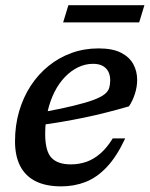

<svg xmlns="http://www.w3.org/2000/svg" viewBox="-20 -684 558 716"><path d="M327 -446Q298 -446 271.5 -433.2Q245 -420.5 222.5 -397.2Q200 -374 183.5 -341.5Q167 -309 157.8 -269.2Q148.5 -229.5 148.5 -185Q148.5 -120.5 171.8 -95.8Q195 -71 244.5 -71Q274.5 -71 302 -80.5Q329.5 -90 354.2 -111.5Q379 -133 400.5 -168H447Q415.5 -100.5 378.5 -61.2Q341.5 -22 299.2 -5.5Q257 11 208.5 11Q151.5 11 113.2 -8Q75 -27 55.5 -64.5Q36 -102 36 -157Q36 -216 51.2 -268.5Q66.5 -321 94.5 -364Q122.5 -407 161.2 -438.2Q200 -469.5 247 -486.5Q294 -503.5 347.5 -503.5Q399.5 -503.5 431 -487.5Q462.5 -471.5 477 -445Q491.5 -418.5 491.5 -386Q491.5 -360.5 483.2 -334.5Q475 -308.5 461 -287.5Q420 -275.5 377.8 -264.8Q335.5 -254 293 -245.2Q250.5 -236.5 209.5 -229.5Q168.5 -222.5 130 -217.5L133 -264.5Q206 -278 253.5 -289.5Q301 -301 329 -311.5Q357 -322 370.2 -332.8Q383.5 -343.5 387.2 -356.2Q391 -369 391 -384.5Q391 -403.5 383.8 -417.2Q376.5 -431 362.5 -438.5Q348.5 -446 327 -446ZM215.5 -600.5 235 -664.5H518.5L499 -600.5Z"/></svg>

Font: Newsreader 9pt Medium
Style: Italic
Weight: 500
Italic angle: -17°
Designer: Hugues Gentile
Foundry: Production Type
Version: Version 1.003